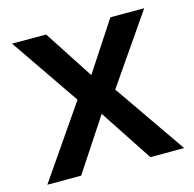

<svg xmlns="http://www.w3.org/2000/svg" viewBox="-85 -627 721 713"><g transform="rotate(-15 275.5 -270.0)"><path d="M142 0 275 -202 408 0H538L347 -276L529 -540H399L275 -351L152 -540H21L202 -276L12 0Z"/></g></svg>

Font: OpenSansMMV
Style: Semibold
Weight: 600
Designer: Steve Matteson
Foundry: Ascender Corporation
Version: Version 6.000